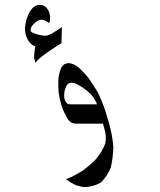

<svg xmlns="http://www.w3.org/2000/svg" viewBox="-20 -561 662 795"><path d="M406.2 -48.8H295.9Q291 -48.8 286.1 -49.8Q281.2 -50.8 276.4 -52.7Q267.6 -58.6 260.7 -67.4Q252.9 -81.1 246.1 -95.2Q239.3 -109.4 234.4 -124Q226.6 -151.4 222.7 -177.7Q220.7 -205.1 221.7 -231.4Q223.6 -258.8 234.4 -282.2Q239.3 -290 246.1 -294.9Q254.9 -298.8 264.6 -299.8Q274.4 -298.8 284.2 -294.9Q293.9 -290 302.7 -284.2Q327.1 -262.7 347.7 -236.3Q367.2 -208 384.8 -178.7Q403.3 -140.6 416 -102.5L430.7 -53.7Q445.3 -2.9 449.2 46.9Q448.2 92.8 438.5 133.8Q423.8 168 398.4 194.3Q367.2 212.9 327.1 213.9Q310.5 210.9 294.9 206.1Q273.4 196.3 252.9 181.6Q288.1 167 319.3 147.5Q349.6 126 375 100.6Q401.4 70.3 416 33.2Q418.9 17.6 418 2Q416 -15.6 411.1 -32.2ZM246.1 -175.8Q245.1 -166 246.1 -155.3Q247.1 -150.4 249 -145.5Q252 -139.6 255.9 -134.8Q258.8 -131.8 262.7 -129.9Q266.6 -128.9 270.5 -128.9H381.8Q377.9 -139.6 372.1 -149.4Q364.3 -162.1 354.5 -172.9Q340.8 -185.5 325.2 -196.3Q311.5 -206.1 295.9 -213.9Q286.1 -217.8 275.4 -218.8Q267.6 -217.8 261.7 -213.9Q255.9 -208 252.9 -201.2Q248 -189.5 246.1 -175.8ZM234.4 -381.8 211.9 -368.2Q180.7 -347.7 165 -335.9Q136.7 -315.4 127 -300.8L122.1 -317.4Q120.1 -326.2 123 -347.7Q124 -355.5 126 -369.1Q114.3 -373 106.4 -381.8Q93.8 -394.5 87.9 -413.1Q77.1 -447.3 93.8 -492.2Q112.3 -541 145.5 -541Q160.2 -541 169.9 -531.2Q179.7 -522.5 184.6 -506.8Q188.5 -494.1 187.5 -481.4Q186.5 -468.8 182.6 -465.8Q176.8 -470.7 171.9 -472.7Q162.1 -479.5 152.3 -479.5Q137.7 -479.5 120.6 -462.9Q103.5 -446.3 107.4 -432.6Q109.4 -425.8 130.9 -419.9Q151.4 -413.1 168.9 -413.1Q182.6 -413.1 207 -429.7Q221.7 -438.5 236.3 -449.2Z"/></svg>

Font: Thabit-Oblique
Style: Oblique
Weight: 500
Designer: Regenerated by Nadim Shaikli
Foundry: MAK Alagha
Version: 0.01